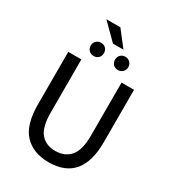

<svg xmlns="http://www.w3.org/2000/svg" viewBox="-226 -1079 1097 1215"><g transform="rotate(30 322.5 -471.5)"><path d="M177.7 -655.3V-268.1Q177.7 -161.1 216.1 -116Q254.4 -70.8 322.3 -70.8Q391.6 -70.8 431.4 -116Q471.2 -161.1 471.2 -268.1V-655.3H562.5V-272Q562.5 12.2 322.3 12.2Q210 12.2 146 -54.9Q82 -122.1 82 -272V-655.3ZM300.8 -841.8 187.5 -954.6H290L377.4 -841.8ZM233.9 -809.1Q254.9 -809.1 268.3 -795.4Q281.7 -781.7 281.7 -761.2Q281.7 -739.7 268.3 -726.1Q254.9 -712.4 233.9 -712.4Q212.9 -712.4 199 -726.1Q185.1 -739.7 185.1 -761.2Q185.1 -781.7 199 -795.4Q212.9 -809.1 233.9 -809.1ZM410.6 -809.1Q431.6 -809.1 445.6 -795.4Q459.5 -781.7 459.5 -761.2Q459.5 -739.7 445.6 -726.1Q431.6 -712.4 410.6 -712.4Q389.6 -712.4 376.2 -726.1Q362.8 -739.7 362.8 -761.2Q362.8 -781.7 376.2 -795.4Q389.6 -809.1 410.6 -809.1Z"/></g></svg>

Font: Varta SemiBold
Style: Regular
Weight: 600
Designer: Joana Correia, Viktoriya Grabowska, Eben Sorkin
Foundry: Sorkin Type
Version: Version 1.003; ttfautohint (v1.3) -l 8 -r 24 -G 200 -x 12 -H